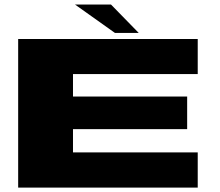

<svg xmlns="http://www.w3.org/2000/svg" viewBox="-20 -852 997 872"><path d="M62.5 0V-675H878V-515.5H311.5V-413.5H830V-265.5H311.5V-160H878V0ZM502 -702.5 320.5 -831.5H484L610 -702.5Z"/></svg>

Font: Anybody UltraExpanded ExtraBold
Style: Regular
Weight: 800
Width: 9
Designer: Tyler Finck
Foundry: Etcetera Type Company
Version: Version 1.010; ttfautohint (v1.8.3) -l 8 -r 50 -G 200 -x 14 